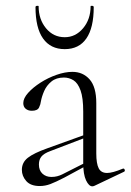

<svg xmlns="http://www.w3.org/2000/svg" viewBox="-20 -648 460 676"><path d="M313 6Q309 8 305 8Q293 8 283 -13Q273 -34 273 -74V-255Q273 -304 263.5 -330Q254 -356 238.5 -365.5Q223 -375 205 -375Q178 -375 161 -361Q144 -347 135.5 -327.5Q127 -308 124 -291Q123 -281 117.5 -269.5Q112 -258 92 -258Q79 -258 70.5 -265Q62 -272 62 -285Q62 -302 79 -321Q96 -340 122.5 -357Q149 -374 179 -384.5Q209 -395 235 -395Q272 -395 295.5 -368.5Q319 -342 319 -285V-108Q319 -72 327.5 -55.5Q336 -39 357 -39Q376 -39 412 -54Q417 -56 419 -50.5Q421 -45 416 -43ZM120 7Q88 7 72.5 -10.5Q57 -28 57 -50Q57 -76 78 -92.5Q99 -109 147 -126L283 -175L285 -165L157 -116Q135 -108 126 -97Q117 -86 117 -69Q117 -48 129.5 -36.5Q142 -25 161 -25Q172 -25 181.5 -27.5Q191 -30 199 -34L292 -81L294 -70L207 -23Q176 -7 157.5 0Q139 7 120 7ZM105 -623Q105 -627 110.5 -627.5Q116 -628 116 -626Q116 -580 142 -548.5Q168 -517 208 -517Q246 -517 272.5 -548.5Q299 -580 299 -626Q299 -628 304.5 -627.5Q310 -627 310 -623Q310 -550 284 -512.5Q258 -475 208 -475Q158 -475 131.5 -512.5Q105 -550 105 -623Z"/></svg>

Font: Cormorant Light
Style: Regular
Weight: 300
Designer: Christian Thalmann (Catharsis Fonts)
Foundry: Catharsis Fonts
Version: Version 4.000